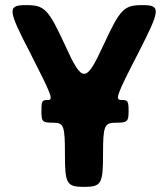

<svg xmlns="http://www.w3.org/2000/svg" viewBox="-20 -731 658 751"><path d="M483 -296C483 -336 480 -340 455 -340C429 -340 435 -357 522 -526C608 -694 610 -711 537 -711C464 -711 450 -696 383 -551C316 -406 302 -406 236 -551C169 -696 155 -711 82 -711C8 -711 10 -694 97 -526C183 -357 190 -340 167 -340C144 -340 142 -336 142 -296C142 -255 146 -251 188 -251C230 -251 234 -239 234 -126C234 -12 241 0 309 0C376 0 383 -12 383 -126C383 -239 388 -251 433 -251C478 -251 483 -255 483 -296Z"/></svg>

Font: Asimov Print
Style: A
Weight: 500
Designer: Google
Version: Version 2.000980: 2014